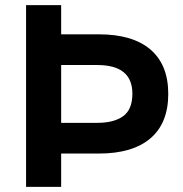

<svg xmlns="http://www.w3.org/2000/svg" viewBox="-20 -724 709 744"><path d="M363 -591Q494 -591 563 -532Q632 -473 632 -360Q632 -247 563 -188Q494 -129 363 -129H217V0H81V-704H217V-591ZM357 -472H217V-248H357Q422 -248 457.5 -274Q493 -300 493 -361Q493 -472 357 -472Z"/></svg>

Font: Prodigy Sans SemiBold
Style: Regular
Weight: 600
Designer: Wei Huang
Foundry: Wei Huang
Version: Version 1.003; ttfautohint (v1.8.3)